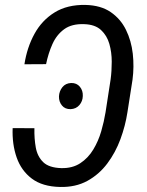

<svg xmlns="http://www.w3.org/2000/svg" viewBox="-20 -741 591 771"><path d="M30.8 -226.6 118.2 -226.1Q117.2 -184.1 123.8 -148.2Q130.4 -112.3 153.6 -89.8Q176.8 -67.4 226.1 -65.9Q271 -64.9 302.5 -85.7Q334 -106.4 354.5 -140.4Q375 -174.3 386.5 -213.9Q397.9 -253.4 403.8 -290L424.3 -422.9Q428.7 -455.6 428.7 -493.2Q428.7 -530.8 419.2 -564.5Q409.7 -598.1 385.7 -620.4Q361.8 -642.6 318.4 -644Q268.1 -646 237.5 -623.5Q207 -601.1 190.4 -563.7Q173.8 -526.4 165 -483.4L78.1 -482.9Q88.4 -550.3 118.4 -605Q148.4 -659.7 199.5 -691.2Q250.5 -722.7 323.7 -721.2Q384.8 -719.7 424.6 -692.4Q464.4 -665 485.8 -621.3Q507.3 -577.6 513.2 -525.4Q519 -473.1 512.2 -421.4L491.7 -290Q483.4 -235.8 463.6 -182.1Q443.8 -128.4 410.9 -84.5Q377.9 -40.5 330.8 -14.6Q283.7 11.2 221.2 9.8Q150.4 8.3 107.9 -23.7Q65.4 -55.7 46.9 -108.6Q28.3 -161.6 30.8 -226.6ZM216.8 -354Q217.8 -375 230.5 -390.9Q243.2 -406.7 265.6 -407.7Q288.1 -408.2 300.8 -392.6Q313.5 -377 312.5 -355.5Q312 -334.5 298.8 -319.1Q285.6 -303.7 263.7 -302.7Q241.2 -302.2 228.8 -317.4Q216.3 -332.5 216.8 -354Z"/></svg>

Font: Roboto Condensed
Style: Italic
Weight: 400
Italic angle: -12°
Designer: Christian Robertson
Foundry: Google
Version: Version 3.0